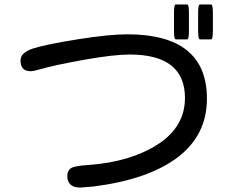

<svg xmlns="http://www.w3.org/2000/svg" viewBox="-20 -804 1040 854"><path d="M861.3 -749Q861.3 -784.2 869.1 -784.2Q869.1 -784.2 918.9 -784.2Q926.8 -784.2 926.8 -749V-664.1Q926.8 -628.9 918.9 -628.9H869.1Q861.3 -628.9 861.3 -664.1V-749ZM753.9 -749Q753.9 -784.2 761.7 -784.2H812.5Q820.3 -784.2 820.3 -749V-664.1Q820.3 -628.9 812.5 -628.9H761.7Q753.9 -628.9 753.9 -664.1V-749ZM545.9 -651.4Q900.4 -651.4 900.4 -365.2Q900.4 -203.1 770.5 -104.5Q640.6 -5.9 397.5 25.4L336.9 30.3Q279.3 30.3 279.3 -22.5Q279.3 -43 293.9 -54.7Q308.6 -66.4 375 -70.3Q561.5 -84 682.1 -162.1Q802.7 -240.2 802.7 -368.2Q802.7 -561.5 556.6 -561.5Q485.4 -561.5 354 -538.1Q222.7 -514.6 155.3 -495.1Q128.9 -487.3 116.2 -487.3Q71.3 -487.3 71.3 -535.2Q71.3 -570.3 127.4 -588.4Q183.6 -606.4 324.2 -628.9Q464.8 -651.4 545.9 -651.4Z"/></svg>

Font: YuPearl-Regular
Style: Regular
Weight: 400
Designer: Max Yao
Foundry: Max-Everyday
Version: Version 1.011; ttfautohint (v1.8.3)